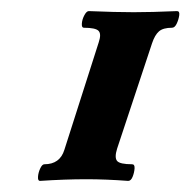

<svg xmlns="http://www.w3.org/2000/svg" viewBox="-20 -607 343 346"><path d="M52 -281Q48 -281 48.5 -288.5Q49 -296 52.5 -303.5Q56 -311 60 -311Q88 -311 96 -337L158 -531Q163 -546 157.5 -551.5Q152 -557 131 -557Q127 -557 127.5 -564.5Q128 -572 132 -579.5Q136 -587 140 -587Q164 -586 184.5 -585.5Q205 -585 221 -585Q237 -585 256.5 -585.5Q276 -586 299 -587Q304 -587 303 -579.5Q302 -572 298.5 -564.5Q295 -557 290 -557Q274 -557 266.5 -550.5Q259 -544 254 -529L191 -339Q186 -323 191 -317Q196 -311 218 -311Q223 -311 222.5 -303.5Q222 -296 219 -288.5Q216 -281 211 -281Q171 -284 136 -284Q97 -284 52 -281Z"/></svg>

Font: Junicode VF
Style: Italic
Weight: 400
Italic angle: -11°
Designer: Peter S. Baker
Version: Version 2.209